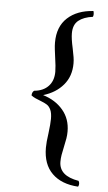

<svg xmlns="http://www.w3.org/2000/svg" viewBox="-58 -769 519 920"><g transform="rotate(5 202.0 -308.5)"><path d="M196.8 -425.3Q196.8 -449.2 189.9 -495.1Q187.5 -512.7 185.3 -531Q183.1 -549.3 183.1 -564.9Q183.1 -641.1 229.2 -683.6Q275.4 -726.1 353.5 -731Q356 -723.6 356 -716.3Q356 -709.5 353.5 -703.1Q309.1 -697.3 284.4 -677.2Q259.8 -657.2 259.8 -615.7Q259.8 -589.4 270 -544.4Q275.4 -517.6 277.8 -502.9Q280.3 -488.3 280.3 -472.2Q280.3 -410.6 244.6 -368.7Q209 -326.7 148.4 -308.6Q208.5 -290.5 244.4 -248Q280.3 -205.6 280.3 -145Q280.3 -127.9 277.6 -111.6Q274.9 -95.2 269.5 -70.8Q264.2 -47.4 261.5 -30.8Q258.8 -14.2 258.8 2Q258.8 70.3 353.5 85.9Q357.4 92.3 357.4 100.1Q357.4 107.4 353.5 113.8Q272.9 108.9 228.3 64.9Q183.6 21 183.6 -58.6Q183.6 -85.9 189.9 -128.4Q195.8 -175.3 195.8 -198.2Q195.8 -226.1 188.5 -241.9Q181.2 -257.8 169.7 -265.1Q158.2 -272.5 137.7 -280.3Q123.5 -285.6 113.3 -290.3Q103 -294.9 93.3 -302.2Q93.3 -309.6 95.9 -315.9Q98.6 -322.3 104 -325.7Q147.5 -329.6 172.1 -355.7Q196.8 -381.8 196.8 -425.3Z"/></g></svg>

Font: Radley
Style: Regular
Weight: 400
Designer: Vernon Adams
Foundry: Vernon Adams
Version: Version 1.003; ttfautohint (v1.6)